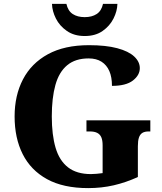

<svg xmlns="http://www.w3.org/2000/svg" viewBox="-20 -956 832 986"><path d="M433 10Q305 10 221.5 -36Q138 -82 96.5 -164.5Q55 -247 55 -358Q55 -466 98 -548.5Q141 -631 226 -677.5Q311 -724 437 -724Q524 -724 582 -708.5Q640 -693 669 -666Q698 -639 698 -606Q698 -570 662.5 -542.5Q627 -515 555 -515Q555 -560 541.5 -591Q528 -622 501.5 -639Q475 -656 435 -656Q367 -656 325 -621Q283 -586 264.5 -519.5Q246 -453 246 -358Q246 -263 265.5 -197Q285 -131 329.5 -96.5Q374 -62 447 -62Q461 -62 476.5 -63.5Q492 -65 507 -67V-209Q507 -235 500.5 -250.5Q494 -266 479.5 -273.5Q465 -281 441 -281H424V-338H752V-281H744Q723 -281 711 -273.5Q699 -266 693.5 -249.5Q688 -233 688 -205V-47Q627 -19 564.5 -4.5Q502 10 433 10ZM415 -771Q361 -771 323.5 -797Q286 -823 267 -861Q248 -899 247 -936H321Q329 -900 353.5 -884Q378 -868 415 -868Q452 -868 476.5 -884Q501 -900 509 -936H583Q582 -899 563 -861Q544 -823 507 -797Q470 -771 415 -771Z"/></svg>

Font: Noto Serif Ethiopic ExtraBold
Style: Regular
Weight: 800
Version: Version 2.102